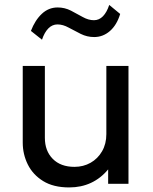

<svg xmlns="http://www.w3.org/2000/svg" viewBox="-20 -764 634 798"><path d="M267.5 15Q202 15 159.2 -11.5Q116.5 -38 95.5 -80.5Q74.5 -123 74.5 -171.5V-490H166.5V-191Q166.5 -137 199.2 -103.8Q232 -70.5 289.5 -70.5Q326.5 -70.5 356.5 -87.5Q386.5 -104.5 404.2 -135.2Q422 -166 422 -206.5V-490H514V0H429.5V-60Q399 -23 358.2 -4Q317.5 15 267.5 15ZM154.5 -599 108.5 -635.5Q125.5 -680 153.8 -706.5Q182 -733 219.5 -733Q249 -733 274.8 -719.8Q300.5 -706.5 324 -693.2Q347.5 -680 370.5 -680Q392 -680 408 -696.5Q424 -713 434 -743.5L479.5 -706Q465.5 -660 436.8 -635Q408 -610 371.5 -610Q342 -610 315.8 -623Q289.5 -636 265.5 -649.2Q241.5 -662.5 219 -662.5Q197.5 -662.5 181.2 -646.2Q165 -630 154.5 -599Z"/></svg>

Font: Geologica Thin Roman Light
Style: Regular
Weight: 300
Version: Version 1.010;gftools[0.9.28]